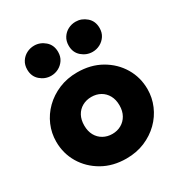

<svg xmlns="http://www.w3.org/2000/svg" viewBox="-183 -907 994 1053"><g transform="rotate(-30 314.5 -380.0)"><path d="M314.5 15Q229.5 15 164.2 -22.2Q99 -59.5 62.2 -121.2Q25.5 -183 25.5 -257.5Q25.5 -311.5 46.5 -360.5Q67.5 -409.5 106.2 -447.5Q145 -485.5 198 -507.8Q251 -530 314.5 -530Q399.5 -530 464.8 -492.8Q530 -455.5 566.8 -393.8Q603.5 -332 603.5 -257.5Q603.5 -204 582.5 -154.8Q561.5 -105.5 522.8 -67.5Q484 -29.5 431.2 -7.2Q378.5 15 314.5 15ZM314.5 -140.5Q346 -140.5 371.2 -154.8Q396.5 -169 411.2 -195.2Q426 -221.5 426 -257.5Q426 -293.5 411.5 -319.8Q397 -346 371.8 -360.2Q346.5 -374.5 314.5 -374.5Q282.5 -374.5 257 -360.2Q231.5 -346 217.2 -319.8Q203 -293.5 203 -257.5Q203 -221.5 217.5 -195.2Q232 -169 257.5 -154.8Q283 -140.5 314.5 -140.5ZM183.5 -584.5Q145.5 -584.5 115.5 -610.2Q85.5 -636 85.5 -679.5Q85.5 -709 99.5 -730.5Q113.5 -752 135.8 -763.5Q158 -775 183.5 -775Q221 -775 251 -749.2Q281 -723.5 281 -679.5Q281 -650.5 267 -629.2Q253 -608 230.8 -596.2Q208.5 -584.5 183.5 -584.5ZM446 -584.5Q408 -584.5 378 -610.2Q348 -636 348 -679.5Q348 -709 362 -730.5Q376 -752 398.2 -763.5Q420.5 -775 446 -775Q483.5 -775 513.5 -749.2Q543.5 -723.5 543.5 -679.5Q543.5 -650.5 529.5 -629.2Q515.5 -608 493.2 -596.2Q471 -584.5 446 -584.5Z"/></g></svg>

Font: Geologica Roman ExtraBold
Style: Regular
Weight: 800
Designer: Sindre Bremnes, Frode Helland
Foundry: Monokrom Skriftforlag AS
Version: Version 1.010;gftools[0.9.28]